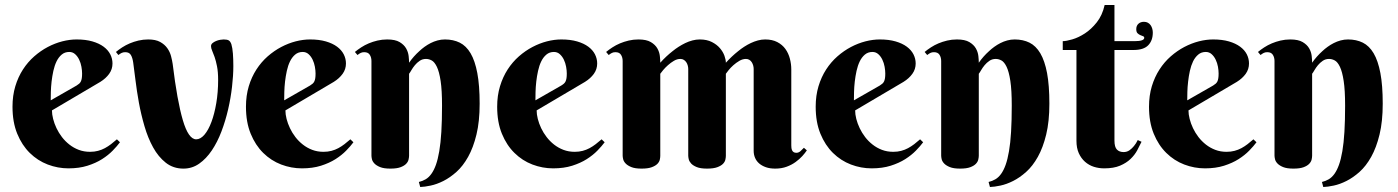

<svg xmlns="http://www.w3.org/2000/svg" viewBox="-20 -664 5569 765"><path d="M187 -224.1Q187 -208.5 191.7 -190.2Q196.3 -171.9 205.1 -153.3Q213.9 -134.8 226.8 -117.9Q239.7 -101.1 256.6 -87.9Q273.4 -74.7 293.9 -66.9Q314.5 -59.1 338.9 -59.1Q356 -59.1 370.6 -63Q385.3 -66.9 397.9 -73.7Q410.6 -80.6 422.4 -89.6Q434.1 -98.6 445.8 -108.9L458 -97.2Q446.8 -82 429.2 -64Q411.6 -45.9 386.7 -30Q361.8 -14.2 328.6 -3.7Q295.4 6.8 252.9 6.8Q210.4 6.8 170.2 -8.5Q129.9 -23.9 98.6 -54.7Q67.4 -85.4 48.6 -131.3Q29.8 -177.2 29.8 -238.8Q29.8 -283.2 41 -320.3Q52.2 -357.4 71.5 -387.2Q90.8 -417 116.5 -439.5Q142.1 -461.9 170.4 -476.8Q198.7 -491.7 228.3 -499.3Q257.8 -506.8 285.2 -506.8Q321.3 -506.8 348.1 -499Q375 -491.2 392.8 -478Q410.6 -464.8 419.4 -447.5Q428.2 -430.2 428.2 -411.1Q428.2 -388.2 415 -369.9Q401.9 -351.6 379.9 -337.9ZM285.2 -323.2Q291.5 -327.1 295.7 -330.8Q299.8 -334.5 302.2 -339.6Q304.7 -344.7 305.9 -352.3Q307.1 -359.9 307.1 -371.1Q307.1 -383.3 304.4 -398.2Q301.8 -413.1 295.4 -426.3Q289.1 -439.5 279.3 -448.2Q269.5 -457 255.9 -457Q238.3 -457 225.8 -446.5Q213.4 -436 205.3 -419.4Q197.3 -402.8 192.6 -381.6Q188 -360.4 185.5 -338.9Q183.1 -317.4 182.6 -297.6Q182.1 -277.8 182.1 -264.2Z M510.7 -415Q507.8 -434.6 501.2 -445.3Q494.6 -456.1 479 -456.1Q470.7 -456.1 464.6 -453.1Q458.5 -450.2 451.7 -444.8L441.9 -457Q453.1 -466.3 467 -475.3Q481 -484.4 497.1 -491.2Q513.2 -498 531.7 -502.4Q550.3 -506.8 570.8 -506.8Q600.1 -506.8 618.2 -496.8Q636.2 -486.8 646.7 -471.9Q657.2 -457 661.6 -439.9Q666 -422.9 668 -409.2Q686 -261.2 708.5 -185.1Q731 -108.9 761.7 -108.9Q778.8 -108.9 794.7 -127.4Q810.5 -146 822.5 -178.2Q834.5 -210.4 841.8 -253.4Q849.1 -296.4 849.1 -345.2Q849.1 -377.4 844.7 -399.7Q840.3 -421.9 835 -437Q829.6 -452.1 825.2 -462.2Q820.8 -472.2 820.8 -480Q820.8 -487.3 826.7 -492.2Q832.5 -497.1 840.6 -500.5Q848.6 -503.9 857.2 -505.4Q865.7 -506.8 871.1 -506.8Q885.3 -506.8 891.6 -502.9Q897.9 -499 901.9 -487.8Q906.2 -473.6 908 -450.4Q909.7 -427.2 909.7 -400.9Q909.7 -363.3 904.5 -318.4Q899.4 -273.4 888.9 -228Q878.4 -182.6 862.3 -140.1Q846.2 -97.7 824 -64.7Q801.8 -31.7 773.7 -12Q745.6 7.8 710.9 7.8Q670.4 7.8 640.6 -15.6Q610.8 -39.1 590.1 -76.7Q569.3 -114.3 555.7 -161.1Q542 -208 533.4 -255.1Q524.9 -302.2 519.8 -344.5Q514.6 -386.7 510.7 -415Z M1117.2 -224.1Q1117.2 -208.5 1121.8 -190.2Q1126.5 -171.9 1135.3 -153.3Q1144 -134.8 1157 -117.9Q1169.9 -101.1 1186.8 -87.9Q1203.6 -74.7 1224.1 -66.9Q1244.6 -59.1 1269 -59.1Q1286.1 -59.1 1300.8 -63Q1315.4 -66.9 1328.1 -73.7Q1340.8 -80.6 1352.5 -89.6Q1364.3 -98.6 1376 -108.9L1388.2 -97.2Q1377 -82 1359.4 -64Q1341.8 -45.9 1316.9 -30Q1292 -14.2 1258.8 -3.7Q1225.6 6.8 1183.1 6.8Q1140.6 6.8 1100.3 -8.5Q1060.1 -23.9 1028.8 -54.7Q997.6 -85.4 978.8 -131.3Q960 -177.2 960 -238.8Q960 -283.2 971.2 -320.3Q982.4 -357.4 1001.7 -387.2Q1021 -417 1046.6 -439.5Q1072.3 -461.9 1100.6 -476.8Q1128.9 -491.7 1158.4 -499.3Q1188 -506.8 1215.3 -506.8Q1251.5 -506.8 1278.3 -499Q1305.2 -491.2 1323 -478Q1340.8 -464.8 1349.6 -447.5Q1358.4 -430.2 1358.4 -411.1Q1358.4 -388.2 1345.2 -369.9Q1332 -351.6 1310.1 -337.9ZM1215.3 -323.2Q1221.7 -327.1 1225.8 -330.8Q1230 -334.5 1232.4 -339.6Q1234.9 -344.7 1236.1 -352.3Q1237.3 -359.9 1237.3 -371.1Q1237.3 -383.3 1234.6 -398.2Q1231.9 -413.1 1225.6 -426.3Q1219.2 -439.5 1209.5 -448.2Q1199.7 -457 1186 -457Q1168.5 -457 1156 -446.5Q1143.6 -436 1135.5 -419.4Q1127.4 -402.8 1122.8 -381.6Q1118.2 -360.4 1115.7 -338.9Q1113.3 -317.4 1112.8 -297.6Q1112.3 -277.8 1112.3 -264.2Z M1741.2 -243.2Q1741.2 -304.7 1735.6 -341.6Q1730 -378.4 1720.7 -397.7Q1711.4 -417 1700.2 -423.1Q1689 -429.2 1677.2 -429.2Q1663.1 -429.2 1652.1 -421.6Q1641.1 -414.1 1633.1 -404.3Q1625 -394.5 1619.4 -384.8Q1613.8 -375 1609.9 -370.1V-43.9Q1609.9 -37.6 1607.9 -28.6Q1606 -19.5 1598.4 -11.5Q1590.8 -3.4 1575.9 2.2Q1561 7.8 1535.2 7.8Q1509.3 7.8 1494.4 1.7Q1479.5 -4.4 1471.7 -12.7Q1463.9 -21 1461.9 -29.8Q1460 -38.6 1460 -43.9V-420.9Q1460 -435.1 1453.4 -445.6Q1446.8 -456.1 1431.2 -456.1Q1422.9 -456.1 1417 -453.1Q1411.1 -450.2 1404.3 -444.8L1394 -457Q1405.3 -466.3 1419.2 -475.3Q1433.1 -484.4 1449.2 -491.2Q1465.3 -498 1483.9 -502.4Q1502.4 -506.8 1522.9 -506.8Q1554.7 -506.8 1572.3 -496.3Q1589.8 -485.8 1598.1 -471.2Q1606.4 -456.5 1608.2 -440.7Q1609.9 -424.8 1609.9 -414.1Q1627.9 -439.9 1650.9 -460.4Q1660.2 -469.2 1671.6 -477.5Q1683.1 -485.8 1696 -492.4Q1709 -499 1723.4 -502.9Q1737.8 -506.8 1752.9 -506.8Q1786.1 -506.8 1811.8 -494.1Q1837.4 -481.4 1855 -451.7Q1872.6 -421.9 1881.8 -372.8Q1891.1 -323.7 1891.1 -251Q1891.1 -180.2 1878.4 -127.9Q1865.7 -75.7 1845.2 -39.1Q1824.7 -2.4 1798.8 20.8Q1772.9 43.9 1746.6 57.1Q1720.2 70.3 1696 75.4Q1671.9 80.6 1654.3 81.1L1648.9 61Q1663.6 57.6 1676 50.3Q1688.5 43 1698.7 28.8Q1709 14.6 1716.8 -7.1Q1724.6 -28.8 1730.2 -61.5Q1735.8 -94.2 1738.5 -138.9Q1741.2 -183.6 1741.2 -243.2Z M2118.2 -224.1Q2118.2 -208.5 2122.8 -190.2Q2127.4 -171.9 2136.2 -153.3Q2145 -134.8 2158 -117.9Q2170.9 -101.1 2187.7 -87.9Q2204.6 -74.7 2225.1 -66.9Q2245.6 -59.1 2270 -59.1Q2287.1 -59.1 2301.8 -63Q2316.4 -66.9 2329.1 -73.7Q2341.8 -80.6 2353.5 -89.6Q2365.2 -98.6 2377 -108.9L2389.2 -97.2Q2377.9 -82 2360.4 -64Q2342.8 -45.9 2317.9 -30Q2293 -14.2 2259.8 -3.7Q2226.6 6.8 2184.1 6.8Q2141.6 6.8 2101.3 -8.5Q2061 -23.9 2029.8 -54.7Q1998.5 -85.4 1979.7 -131.3Q1960.9 -177.2 1960.9 -238.8Q1960.9 -283.2 1972.2 -320.3Q1983.4 -357.4 2002.7 -387.2Q2022 -417 2047.6 -439.5Q2073.2 -461.9 2101.6 -476.8Q2129.9 -491.7 2159.4 -499.3Q2189 -506.8 2216.3 -506.8Q2252.4 -506.8 2279.3 -499Q2306.2 -491.2 2324 -478Q2341.8 -464.8 2350.6 -447.5Q2359.4 -430.2 2359.4 -411.1Q2359.4 -388.2 2346.2 -369.9Q2333 -351.6 2311 -337.9ZM2216.3 -323.2Q2222.7 -327.1 2226.8 -330.8Q2231 -334.5 2233.4 -339.6Q2235.8 -344.7 2237.1 -352.3Q2238.3 -359.9 2238.3 -371.1Q2238.3 -383.3 2235.6 -398.2Q2232.9 -413.1 2226.6 -426.3Q2220.2 -439.5 2210.4 -448.2Q2200.7 -457 2187 -457Q2169.4 -457 2157 -446.5Q2144.5 -436 2136.5 -419.4Q2128.4 -402.8 2123.8 -381.6Q2119.1 -360.4 2116.7 -338.9Q2114.3 -317.4 2113.8 -297.6Q2113.3 -277.8 2113.3 -264.2Z M2872.1 -43Q2872.1 -36.6 2870.1 -27.8Q2868.2 -19 2860.6 -11.2Q2853 -3.4 2837.9 2.2Q2822.8 7.8 2796.9 7.8Q2771 7.8 2756.1 1.7Q2741.2 -4.4 2733.6 -12.7Q2726.1 -21 2724.1 -29.8Q2722.2 -38.6 2722.2 -43.9V-389.2Q2722.2 -396 2720.2 -403.1Q2718.3 -410.2 2714.4 -416Q2710.4 -421.9 2704.6 -425.5Q2698.7 -429.2 2690.9 -429.2Q2677.7 -429.2 2665 -421.6Q2652.3 -414.1 2641.4 -404.3Q2630.4 -394.5 2622.3 -384.8Q2614.3 -375 2610.8 -370.1V-43Q2610.8 -36.6 2608.9 -27.8Q2606.9 -19 2599.4 -11.2Q2591.8 -3.4 2576.9 2.2Q2562 7.8 2536.1 7.8Q2510.3 7.8 2495.4 1.7Q2480.5 -4.4 2472.7 -12.7Q2464.8 -21 2462.9 -29.8Q2460.9 -38.6 2460.9 -43.9V-420.9Q2460.9 -435.1 2454.3 -445.6Q2447.8 -456.1 2432.1 -456.1Q2423.8 -456.1 2418 -453.1Q2412.1 -450.2 2405.3 -444.8L2395 -457Q2406.2 -466.3 2420.2 -475.3Q2434.1 -484.4 2450.2 -491.2Q2466.3 -498 2484.9 -502.4Q2503.4 -506.8 2523.9 -506.8Q2555.7 -506.8 2573.2 -496.3Q2590.8 -485.8 2599.1 -471.2Q2607.4 -456.5 2609.1 -440.7Q2610.8 -424.8 2610.8 -414.1Q2633.8 -439.9 2660.2 -460.4Q2670.9 -469.2 2683.8 -477.5Q2696.8 -485.8 2710.4 -492.4Q2724.1 -499 2738.8 -502.9Q2753.4 -506.8 2768.1 -506.8Q2796.4 -506.8 2816.4 -496.6Q2836.4 -486.3 2848.6 -471.9Q2860.8 -457.5 2866.5 -441.7Q2872.1 -425.8 2872.1 -414.1Q2895.5 -439.9 2921.4 -460.4Q2932.1 -469.2 2944.8 -477.5Q2957.5 -485.8 2971.4 -492.4Q2985.4 -499 2999.8 -502.9Q3014.2 -506.8 3028.8 -506.8Q3057.1 -506.8 3077.1 -496.3Q3097.2 -485.8 3109.4 -468.8Q3121.6 -451.7 3127.2 -430.2Q3132.8 -408.7 3132.8 -387.2V-85Q3132.8 -80.6 3133.3 -75.4Q3133.8 -70.3 3135.7 -65.7Q3137.7 -61 3141.8 -58.1Q3146 -55.2 3152.8 -55.2Q3162.1 -55.2 3169.4 -61.8Q3176.8 -68.4 3183.1 -75.2L3194.8 -64.9Q3188 -54.7 3176.8 -42.2Q3165.5 -29.8 3150.1 -18.6Q3134.8 -7.3 3114.5 0.2Q3094.2 7.8 3068.8 7.8Q3047.4 7.8 3031.5 2.2Q3015.6 -3.4 3004.6 -12.9Q2993.7 -22.5 2988.3 -35.4Q2982.9 -48.3 2982.9 -63V-389.2Q2982.9 -396 2981 -403.1Q2979 -410.2 2975.3 -416Q2971.7 -421.9 2965.8 -425.5Q2960 -429.2 2952.1 -429.2Q2939 -429.2 2926 -421.6Q2913.1 -414.1 2902.1 -404.3Q2891.1 -394.5 2883.3 -384.8Q2875.5 -375 2872.1 -370.1Z M3387.2 -224.1Q3387.2 -208.5 3391.8 -190.2Q3396.5 -171.9 3405.3 -153.3Q3414.1 -134.8 3427 -117.9Q3439.9 -101.1 3456.8 -87.9Q3473.6 -74.7 3494.1 -66.9Q3514.6 -59.1 3539.1 -59.1Q3556.2 -59.1 3570.8 -63Q3585.4 -66.9 3598.1 -73.7Q3610.8 -80.6 3622.6 -89.6Q3634.3 -98.6 3646 -108.9L3658.2 -97.2Q3647 -82 3629.4 -64Q3611.8 -45.9 3586.9 -30Q3562 -14.2 3528.8 -3.7Q3495.6 6.8 3453.1 6.8Q3410.6 6.8 3370.4 -8.5Q3330.1 -23.9 3298.8 -54.7Q3267.6 -85.4 3248.8 -131.3Q3230 -177.2 3230 -238.8Q3230 -283.2 3241.2 -320.3Q3252.4 -357.4 3271.7 -387.2Q3291 -417 3316.7 -439.5Q3342.3 -461.9 3370.6 -476.8Q3398.9 -491.7 3428.5 -499.3Q3458 -506.8 3485.4 -506.8Q3521.5 -506.8 3548.3 -499Q3575.2 -491.2 3593 -478Q3610.8 -464.8 3619.6 -447.5Q3628.4 -430.2 3628.4 -411.1Q3628.4 -388.2 3615.2 -369.9Q3602.1 -351.6 3580.1 -337.9ZM3485.4 -323.2Q3491.7 -327.1 3495.8 -330.8Q3500 -334.5 3502.4 -339.6Q3504.9 -344.7 3506.1 -352.3Q3507.3 -359.9 3507.3 -371.1Q3507.3 -383.3 3504.6 -398.2Q3502 -413.1 3495.6 -426.3Q3489.3 -439.5 3479.5 -448.2Q3469.7 -457 3456.1 -457Q3438.5 -457 3426 -446.5Q3413.6 -436 3405.5 -419.4Q3397.5 -402.8 3392.8 -381.6Q3388.2 -360.4 3385.7 -338.9Q3383.3 -317.4 3382.8 -297.6Q3382.3 -277.8 3382.3 -264.2Z M4011.2 -243.2Q4011.2 -304.7 4005.6 -341.6Q4000 -378.4 3990.7 -397.7Q3981.4 -417 3970.2 -423.1Q3959 -429.2 3947.3 -429.2Q3933.1 -429.2 3922.1 -421.6Q3911.1 -414.1 3903.1 -404.3Q3895 -394.5 3889.4 -384.8Q3883.8 -375 3879.9 -370.1V-43.9Q3879.9 -37.6 3877.9 -28.6Q3876 -19.5 3868.4 -11.5Q3860.8 -3.4 3845.9 2.2Q3831.1 7.8 3805.2 7.8Q3779.3 7.8 3764.4 1.7Q3749.5 -4.4 3741.7 -12.7Q3733.9 -21 3731.9 -29.8Q3730 -38.6 3730 -43.9V-420.9Q3730 -435.1 3723.4 -445.6Q3716.8 -456.1 3701.2 -456.1Q3692.9 -456.1 3687 -453.1Q3681.2 -450.2 3674.3 -444.8L3664.1 -457Q3675.3 -466.3 3689.2 -475.3Q3703.1 -484.4 3719.2 -491.2Q3735.4 -498 3753.9 -502.4Q3772.5 -506.8 3793 -506.8Q3824.7 -506.8 3842.3 -496.3Q3859.9 -485.8 3868.2 -471.2Q3876.5 -456.5 3878.2 -440.7Q3879.9 -424.8 3879.9 -414.1Q3897.9 -439.9 3920.9 -460.4Q3930.2 -469.2 3941.7 -477.5Q3953.1 -485.8 3966.1 -492.4Q3979 -499 3993.4 -502.9Q4007.8 -506.8 4022.9 -506.8Q4056.2 -506.8 4081.8 -494.1Q4107.4 -481.4 4125 -451.7Q4142.6 -421.9 4151.9 -372.8Q4161.1 -323.7 4161.1 -251Q4161.1 -180.2 4148.4 -127.9Q4135.7 -75.7 4115.2 -39.1Q4094.7 -2.4 4068.8 20.8Q4043 43.9 4016.6 57.1Q3990.2 70.3 3966.1 75.4Q3941.9 80.6 3924.3 81.1L3918.9 61Q3933.6 57.6 3946 50.3Q3958.5 43 3968.8 28.8Q3979 14.6 3986.8 -7.1Q3994.6 -28.8 4000.2 -61.5Q4005.9 -94.2 4008.5 -138.9Q4011.2 -183.6 4011.2 -243.2Z M4420.4 -464.8V-104Q4420.4 -78.1 4430.2 -68.1Q4439.9 -58.1 4457 -58.1Q4470.2 -58.1 4480.5 -65.4Q4490.7 -72.8 4498 -82Q4506.8 -92.3 4513.2 -106L4528.3 -99.1Q4521 -83.5 4511 -64.9Q4501 -46.4 4484.4 -30.5Q4467.8 -14.6 4442.6 -3.9Q4417.5 6.8 4379.4 6.8Q4357.9 6.8 4338.1 0.5Q4318.4 -5.9 4303 -19.5Q4287.6 -33.2 4278.3 -53.7Q4269 -74.2 4269 -103V-464.8H4214.4V-500Q4228 -500 4252.4 -507.1Q4276.9 -514.2 4302.5 -530.8Q4328.1 -547.4 4350.1 -575.2Q4372.1 -603 4381.3 -644H4420.4V-500H4500Q4539.1 -500 4539.1 -513.2Q4539.1 -518.1 4534.2 -519.8Q4529.3 -521.5 4523.2 -524.2Q4517.1 -526.9 4512.2 -531.7Q4507.3 -536.6 4507.3 -547.9Q4507.3 -561.5 4515.9 -569.3Q4524.4 -577.1 4538.1 -577.1Q4546.9 -577.1 4553.5 -573.5Q4560.1 -569.8 4564.5 -563.7Q4568.8 -557.6 4571 -549.8Q4573.2 -542 4573.2 -534.2Q4573.2 -502.4 4554.9 -483.6Q4536.6 -464.8 4496.1 -464.8Z M4715.3 -224.1Q4715.3 -208.5 4720 -190.2Q4724.6 -171.9 4733.4 -153.3Q4742.2 -134.8 4755.1 -117.9Q4768.1 -101.1 4784.9 -87.9Q4801.8 -74.7 4822.3 -66.9Q4842.8 -59.1 4867.2 -59.1Q4884.3 -59.1 4898.9 -63Q4913.6 -66.9 4926.3 -73.7Q4939 -80.6 4950.7 -89.6Q4962.4 -98.6 4974.1 -108.9L4986.3 -97.2Q4975.1 -82 4957.5 -64Q4939.9 -45.9 4915 -30Q4890.1 -14.2 4856.9 -3.7Q4823.7 6.8 4781.2 6.8Q4738.8 6.8 4698.5 -8.5Q4658.2 -23.9 4627 -54.7Q4595.7 -85.4 4576.9 -131.3Q4558.1 -177.2 4558.1 -238.8Q4558.1 -283.2 4569.3 -320.3Q4580.6 -357.4 4599.9 -387.2Q4619.1 -417 4644.8 -439.5Q4670.4 -461.9 4698.7 -476.8Q4727.1 -491.7 4756.6 -499.3Q4786.1 -506.8 4813.5 -506.8Q4849.6 -506.8 4876.5 -499Q4903.3 -491.2 4921.1 -478Q4939 -464.8 4947.8 -447.5Q4956.5 -430.2 4956.5 -411.1Q4956.5 -388.2 4943.4 -369.9Q4930.2 -351.6 4908.2 -337.9ZM4813.5 -323.2Q4819.8 -327.1 4824 -330.8Q4828.1 -334.5 4830.6 -339.6Q4833 -344.7 4834.2 -352.3Q4835.4 -359.9 4835.4 -371.1Q4835.4 -383.3 4832.8 -398.2Q4830.1 -413.1 4823.7 -426.3Q4817.4 -439.5 4807.6 -448.2Q4797.9 -457 4784.2 -457Q4766.6 -457 4754.2 -446.5Q4741.7 -436 4733.6 -419.4Q4725.6 -402.8 4720.9 -381.6Q4716.3 -360.4 4713.9 -338.9Q4711.4 -317.4 4710.9 -297.6Q4710.4 -277.8 4710.4 -264.2Z M5339.4 -243.2Q5339.4 -304.7 5333.7 -341.6Q5328.1 -378.4 5318.8 -397.7Q5309.6 -417 5298.3 -423.1Q5287.1 -429.2 5275.4 -429.2Q5261.2 -429.2 5250.2 -421.6Q5239.3 -414.1 5231.2 -404.3Q5223.1 -394.5 5217.5 -384.8Q5211.9 -375 5208 -370.1V-43.9Q5208 -37.6 5206.1 -28.6Q5204.1 -19.5 5196.5 -11.5Q5189 -3.4 5174.1 2.2Q5159.2 7.8 5133.3 7.8Q5107.4 7.8 5092.5 1.7Q5077.6 -4.4 5069.8 -12.7Q5062 -21 5060.1 -29.8Q5058.1 -38.6 5058.1 -43.9V-420.9Q5058.1 -435.1 5051.5 -445.6Q5044.9 -456.1 5029.3 -456.1Q5021 -456.1 5015.1 -453.1Q5009.3 -450.2 5002.4 -444.8L4992.2 -457Q5003.4 -466.3 5017.3 -475.3Q5031.2 -484.4 5047.4 -491.2Q5063.5 -498 5082 -502.4Q5100.6 -506.8 5121.1 -506.8Q5152.8 -506.8 5170.4 -496.3Q5188 -485.8 5196.3 -471.2Q5204.6 -456.5 5206.3 -440.7Q5208 -424.8 5208 -414.1Q5226.1 -439.9 5249 -460.4Q5258.3 -469.2 5269.8 -477.5Q5281.2 -485.8 5294.2 -492.4Q5307.1 -499 5321.5 -502.9Q5335.9 -506.8 5351.1 -506.8Q5384.3 -506.8 5409.9 -494.1Q5435.5 -481.4 5453.1 -451.7Q5470.7 -421.9 5480 -372.8Q5489.3 -323.7 5489.3 -251Q5489.3 -180.2 5476.6 -127.9Q5463.9 -75.7 5443.4 -39.1Q5422.9 -2.4 5397 20.8Q5371.1 43.9 5344.7 57.1Q5318.4 70.3 5294.2 75.4Q5270 80.6 5252.4 81.1L5247.1 61Q5261.7 57.6 5274.2 50.3Q5286.6 43 5296.9 28.8Q5307.1 14.6 5314.9 -7.1Q5322.8 -28.8 5328.4 -61.5Q5334 -94.2 5336.7 -138.9Q5339.4 -183.6 5339.4 -243.2Z"/></svg>

Font: Berkshire Swash
Style: Regular
Weight: 700
Designer: Astigmatic (AOETI)
Foundry: Astigmatic (AOETI)
Version: Version 1.000